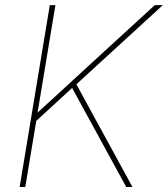

<svg xmlns="http://www.w3.org/2000/svg" viewBox="-20 -748 671 768"><path d="M122.1 -261.7 116.7 -285.2Q151.4 -316.9 183.1 -345.9Q214.8 -375 246.6 -404.1Q278.3 -433.1 312.5 -464.8L599.1 -727.5H631.3L278.3 -404.3L271.5 -398.9ZM58.6 0 179.2 -727.5H201.7L158.7 -468.8L128.9 -289.1L126.5 -273.4L81.1 0ZM484.9 0 264.6 -403.3 282.7 -416 509.8 0Z"/></svg>

Font: Inter 20pt Thin
Style: Italic
Weight: 250
Italic angle: -9.3988°
Version: Version 4.001;git-66647c0bb